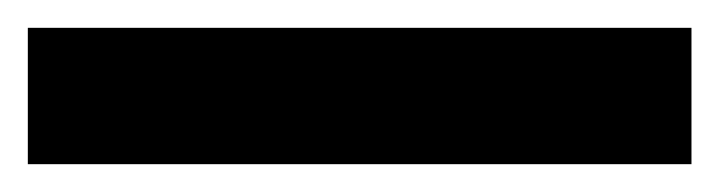

<svg xmlns="http://www.w3.org/2000/svg" viewBox="-23 -878 517 138"><path d="M474 -760V-858H-3V-760Z"/></svg>

Font: Noto Sans Myanmar UI ExtraCondensed
Style: Bold
Weight: 700
Width: 2
Designer: Monotype Design Team
Foundry: Monotype Imaging Inc.
Version: Version 2.103